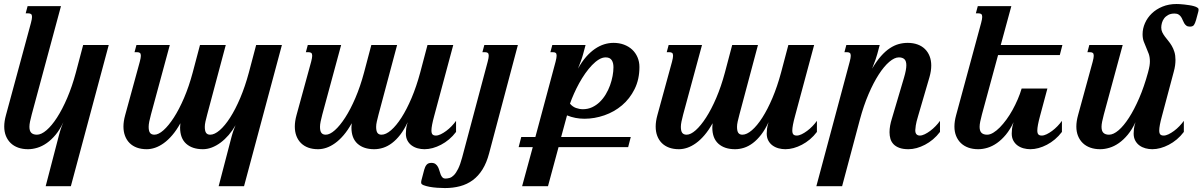

<svg xmlns="http://www.w3.org/2000/svg" viewBox="-20 -747 6106 975"><path d="M532.2 -518.6 339.8 198.7H211.9L281.2 -67.4Q283.2 -74.7 285.2 -81.1Q287.1 -87.4 289.3 -94.2Q291.5 -101.1 294.7 -108.9Q297.9 -116.7 301.8 -126.5Q284.2 -88.9 262.7 -63Q241.2 -37.1 217.5 -20.5Q193.8 -3.9 169.4 3.4Q145 10.7 122.6 10.7Q94.7 10.7 72.3 2.7Q49.8 -5.4 34.2 -20.5Q18.6 -35.6 10 -56.9Q1.5 -78.1 1.5 -104.5Q1.5 -130.9 10.3 -162.6L137.2 -630.9Q142.6 -651.4 142.6 -661.1Q142.6 -671.9 137.7 -675.5Q132.8 -679.2 124 -679.2H110.4L120.1 -715.8H289.6L141.1 -165.5Q135.7 -145.5 132.6 -130.1Q129.4 -114.7 129.4 -103Q129.4 -81.5 139.2 -72.3Q148.9 -63 167.5 -63Q189.5 -63 216.1 -85.7Q242.7 -108.4 269.5 -149.9Q296.4 -191.4 321.3 -249.5Q346.2 -307.6 365.2 -378.4L402.3 -518.6Z M672.9 -518.6H842.3L746.6 -165.5Q741.2 -145.5 738 -129.9Q734.9 -114.3 734.9 -103Q734.9 -81.5 741.9 -72.3Q749 -63 764.2 -63Q784.7 -63 810.3 -85.7Q835.9 -108.4 862.8 -149.9Q889.6 -191.4 914.6 -249.5Q939.5 -307.6 958.5 -378.4L995.6 -518.6H1126.5L1032.2 -165.5Q1026.9 -145.5 1023.4 -130.1Q1020 -114.7 1020 -103Q1020 -81.5 1026.6 -72.3Q1033.2 -63 1047.4 -63Q1069.3 -63 1095.7 -85.7Q1122.1 -108.4 1148.7 -149.9Q1175.3 -191.4 1200 -249.5Q1224.6 -307.6 1243.7 -378.4L1280.8 -518.6H1411.6L1219.2 198.7H1090.3L1155.8 -52.2Q1157.7 -59.6 1159.7 -65.9Q1161.6 -72.3 1163.8 -79.1Q1166 -85.9 1169.2 -93.8Q1172.4 -101.6 1176.3 -111.3Q1160.6 -84 1141.4 -61.5Q1122.1 -39.1 1100.3 -22.9Q1078.6 -6.8 1055.7 2Q1032.7 10.7 1010.3 10.7Q956.5 10.7 925.5 -17.1Q894.5 -44.9 894.5 -99.6Q894.5 -109.9 896 -121.1Q876.5 -85.9 855 -60.8Q833.5 -35.6 811.3 -19.8Q789.1 -3.9 767.3 3.4Q745.6 10.7 725.1 10.7Q697.3 10.7 675.3 2.7Q653.3 -5.4 638.2 -20.5Q623 -35.6 615 -56.9Q606.9 -78.1 606.9 -104.5Q606.9 -130.9 615.7 -162.6L689.9 -433.6Q695.3 -454.1 695.3 -463.9Q695.3 -474.6 690.4 -478.3Q685.5 -481.9 676.8 -481.9H663.1Z M1543 -518.6H1712.4L1616.7 -165.5Q1611.3 -145.5 1608.2 -129.9Q1605 -114.3 1605 -103Q1605 -81.5 1612.1 -72.3Q1619.1 -63 1634.3 -63Q1654.8 -63 1680.4 -85.7Q1706.1 -108.4 1732.9 -149.9Q1759.8 -191.4 1784.7 -249.5Q1809.6 -307.6 1828.6 -378.4L1865.7 -518.6H1996.6L1902.3 -165.5Q1897 -145.5 1893.6 -130.1Q1890.1 -114.7 1890.1 -103Q1890.1 -81.5 1896.7 -72.3Q1903.3 -63 1917.5 -63Q1939.5 -63 1965.8 -85.7Q1992.2 -108.4 2018.8 -149.9Q2045.4 -191.4 2070.1 -249.5Q2094.7 -307.6 2113.8 -378.4L2150.9 -518.6H2281.7L2184.6 -157.2Q2170.9 -106.9 2170.9 -84.5Q2170.9 -69.8 2176.5 -64.2Q2182.1 -58.6 2193.4 -58.6Q2204.6 -58.6 2218.3 -65.2Q2231.9 -71.8 2246.1 -82.3Q2260.3 -92.8 2273.2 -106.2Q2286.1 -119.6 2295.9 -133.3V-77.1Q2279.8 -55.7 2260.3 -39.3Q2240.7 -22.9 2219.7 -12Q2198.7 -1 2177.2 4.9Q2155.8 10.7 2135.7 10.7Q2118.2 10.7 2101.1 6.1Q2084 1.5 2070.6 -8.3Q2057.1 -18.1 2049.1 -33.2Q2041 -48.3 2041 -68.8Q2041 -79.1 2042.5 -92.5Q2043.9 -106 2050.3 -126.5Q2032.7 -88.9 2012.7 -63Q1992.7 -37.1 1970.7 -20.5Q1948.7 -3.9 1925.8 3.4Q1902.8 10.7 1880.4 10.7Q1826.7 10.7 1795.7 -17.1Q1764.6 -44.9 1764.6 -99.6Q1764.6 -109.9 1766.1 -121.1Q1746.6 -85.9 1725.1 -60.8Q1703.6 -35.6 1681.4 -19.8Q1659.2 -3.9 1637.5 3.4Q1615.7 10.7 1595.2 10.7Q1567.4 10.7 1545.4 2.7Q1523.4 -5.4 1508.3 -20.5Q1493.2 -35.6 1485.1 -56.9Q1477.1 -78.1 1477.1 -104.5Q1477.1 -130.9 1485.8 -162.6L1560.1 -433.6Q1565.4 -454.1 1565.4 -463.9Q1565.4 -474.6 1560.5 -478.3Q1555.7 -481.9 1546.9 -481.9H1533.2Z M2456.5 -433.6Q2461.9 -454.1 2461.9 -463.9Q2461.9 -474.6 2457 -478.3Q2452.1 -481.9 2443.4 -481.9H2429.7L2439.5 -518.6H2609.9L2463.9 31.2Q2451.2 79.6 2430.2 113.3Q2409.2 147 2380.6 168Q2352.1 189 2316.4 198.5Q2280.8 208 2239.3 208Q2221.7 208 2200.7 206.5Q2179.7 205.1 2161.4 201.7Q2143.1 198.2 2130.9 193.4Q2118.7 188.5 2118.7 181.2Q2118.7 178.7 2118.9 174.8Q2119.1 170.9 2120.1 168.5L2134.3 114.7Q2138.2 99.6 2146.2 89.8Q2154.3 80.1 2170.4 80.1Q2183.6 80.1 2191.4 85.9Q2199.2 91.8 2203.9 100.6Q2208.5 109.4 2211.4 119.9Q2214.4 130.4 2217.8 139.2Q2221.2 147.9 2226.8 153.8Q2232.4 159.7 2242.2 159.7Q2252.4 159.7 2263.4 156.5Q2274.4 153.3 2285.2 142.3Q2295.9 131.3 2306.4 110.4Q2316.9 89.4 2326.7 53.2Z M2874.5 -220.7Q2887.2 -205.1 2905 -198.7Q2922.9 -192.4 2939.5 -192.4Q2965.3 -192.4 2986.8 -202.4Q3008.3 -212.4 3025.6 -229.2Q3043 -246.1 3056.2 -268.1Q3069.3 -290 3077.9 -313.7Q3086.4 -337.4 3090.8 -361.1Q3095.2 -384.8 3095.2 -405.3Q3095.2 -415.5 3093.3 -424.6Q3091.3 -433.6 3086.9 -440.7Q3082.5 -447.8 3075 -451.7Q3067.4 -455.6 3055.7 -455.6Q3038.6 -455.6 3021 -444.8Q3003.4 -434.1 2986.1 -416Q2968.8 -397.9 2952.1 -374.3Q2935.5 -350.6 2921.1 -324.5Q2906.7 -298.3 2894.8 -271.5Q2882.8 -244.6 2874.5 -220.7ZM2784.7 -518.6H2953.6L2941.4 -473.1Q2937 -456.1 2929.9 -437Q2922.9 -418 2915 -398.4Q2934.6 -433.6 2956.3 -458.3Q2978 -482.9 3001.2 -498.8Q3024.4 -514.6 3048.1 -522Q3071.8 -529.3 3095.7 -529.3Q3124.5 -529.3 3148.7 -520.3Q3172.9 -511.2 3190.2 -495.1Q3207.5 -479 3217.3 -456.3Q3227.1 -433.6 3227.1 -406.7Q3227.1 -343.8 3202.6 -294.7Q3178.2 -245.6 3138.7 -212.2Q3099.1 -178.7 3049.1 -161.4Q2999 -144 2948.2 -144Q2900.9 -144 2859.4 -161.1L2829.6 -51.3H3183.1L3169.9 0H2816.4L2762.7 198.7H2631.3L2685.5 0H2613.8L2627 -51.3H2698.7L2801.3 -433.6Q2806.6 -454.1 2806.6 -464.4Q2806.6 -474.6 2802 -478.3Q2797.4 -481.9 2788.6 -481.9H2774.9Z M3375.5 -518.6H3544.9L3449.2 -165.5Q3443.8 -145.5 3440.7 -129.9Q3437.5 -114.3 3437.5 -103Q3437.5 -81.5 3444.6 -72.3Q3451.7 -63 3466.8 -63Q3487.3 -63 3512.9 -85.7Q3538.6 -108.4 3565.4 -149.9Q3592.3 -191.4 3617.2 -249.5Q3642.1 -307.6 3661.1 -378.4L3698.2 -518.6H3829.1L3734.9 -165.5Q3729.5 -145.5 3726.1 -130.1Q3722.7 -114.7 3722.7 -103Q3722.7 -81.5 3729.2 -72.3Q3735.8 -63 3750 -63Q3772 -63 3798.3 -85.7Q3824.7 -108.4 3851.3 -149.9Q3877.9 -191.4 3902.6 -249.5Q3927.2 -307.6 3946.3 -378.4L3983.4 -518.6H4114.3L4017.1 -157.2Q4003.4 -106.9 4003.4 -84.5Q4003.4 -69.8 4009 -64.2Q4014.6 -58.6 4025.9 -58.6Q4037.1 -58.6 4050.8 -65.2Q4064.5 -71.8 4078.6 -82.3Q4092.8 -92.8 4105.7 -106.2Q4118.7 -119.6 4128.4 -133.3V-77.1Q4112.3 -55.7 4092.8 -39.3Q4073.2 -22.9 4052.2 -12Q4031.2 -1 4009.8 4.9Q3988.3 10.7 3968.3 10.7Q3950.7 10.7 3933.6 6.1Q3916.5 1.5 3903.1 -8.3Q3889.6 -18.1 3881.6 -33.2Q3873.5 -48.3 3873.5 -68.8Q3873.5 -79.1 3875 -92.5Q3876.5 -106 3882.8 -126.5Q3865.2 -88.9 3845.2 -63Q3825.2 -37.1 3803.2 -20.5Q3781.2 -3.9 3758.3 3.4Q3735.4 10.7 3712.9 10.7Q3659.2 10.7 3628.2 -17.1Q3597.2 -44.9 3597.2 -99.6Q3597.2 -109.9 3598.6 -121.1Q3579.1 -85.9 3557.6 -60.8Q3536.1 -35.6 3513.9 -19.8Q3491.7 -3.9 3470 3.4Q3448.2 10.7 3427.7 10.7Q3399.9 10.7 3377.9 2.7Q3356 -5.4 3340.8 -20.5Q3325.7 -35.6 3317.6 -56.9Q3309.6 -78.1 3309.6 -104.5Q3309.6 -130.9 3318.4 -162.6L3392.6 -433.6Q3397.9 -454.1 3397.9 -463.9Q3397.9 -474.6 3393.1 -478.3Q3388.2 -481.9 3379.4 -481.9H3365.7Z M4642.1 -157.2Q4632.8 -126.5 4630.4 -109.6Q4627.9 -92.8 4627.9 -85.9Q4627.9 -71.3 4634.3 -64.9Q4640.6 -58.6 4650.9 -58.6Q4662.1 -58.6 4675.8 -65.2Q4689.5 -71.8 4703.6 -82.3Q4717.8 -92.8 4730.7 -106.2Q4743.7 -119.6 4753.4 -133.3V-77.1Q4737.3 -55.7 4717.8 -39.3Q4698.2 -22.9 4677.2 -12Q4656.2 -1 4634.8 4.9Q4613.3 10.7 4593.3 10.7Q4565.9 10.7 4547.4 3.9Q4528.8 -2.9 4517.6 -14.6Q4506.3 -26.4 4501.7 -42Q4497.1 -57.6 4497.1 -75.7Q4497.1 -91.8 4500.2 -109.1Q4503.4 -126.5 4508.8 -143.6L4570.8 -353Q4582.5 -392.6 4582.5 -415.5Q4582.5 -437 4572.8 -446.3Q4563 -455.6 4544.4 -455.6Q4522.5 -455.6 4495.8 -432.9Q4469.2 -410.2 4442.4 -368.7Q4415.5 -327.1 4390.6 -269Q4365.7 -210.9 4346.7 -140.1L4256.3 198.7H4125.5L4294.9 -433.6Q4300.3 -454.1 4300.3 -463.9Q4300.3 -474.6 4295.4 -478.3Q4290.5 -481.9 4281.7 -481.9H4268.1L4277.8 -518.6H4447.3L4435.1 -473.1Q4432.6 -463.4 4426 -444.1Q4419.4 -424.8 4408.7 -398.4Q4431.2 -436.5 4453.6 -461.9Q4476.1 -487.3 4498.8 -502.2Q4521.5 -517.1 4543.9 -523.2Q4566.4 -529.3 4589.4 -529.3Q4617.2 -529.3 4639.4 -521.2Q4661.6 -513.2 4677 -498Q4692.4 -482.9 4700.7 -461.7Q4709 -440.4 4709 -414.1Q4709 -387.2 4700.2 -356Z M4962.4 -630.9Q4967.8 -651.4 4967.8 -661.1Q4967.8 -671.9 4962.9 -675.5Q4958 -679.2 4949.2 -679.2H4935.5L4945.3 -715.8H5115.7L5062 -518.6H5375L5361.8 -467.3H5048.3L4966.3 -165.5Q4960.9 -145.5 4957.8 -129.9Q4954.6 -114.3 4954.6 -103Q4954.6 -81.5 4964.4 -72.3Q4974.1 -63 4992.7 -63Q5007.3 -63 5023.9 -73Q5040.5 -83 5057.4 -100.1Q5074.2 -117.2 5090.8 -139.9Q5107.4 -162.6 5121.8 -188.7Q5136.2 -214.8 5148.2 -242.7Q5160.2 -270.5 5168 -297.4H5298.8L5261.2 -157.2Q5247.6 -106.9 5247.6 -84.5Q5247.6 -69.8 5253.2 -64.2Q5258.8 -58.6 5270 -58.6Q5281.2 -58.6 5294.9 -65.2Q5308.6 -71.8 5322.8 -82.3Q5336.9 -92.8 5349.9 -106.2Q5362.8 -119.6 5372.6 -133.3V-77.1Q5356.4 -55.7 5336.9 -39.3Q5317.4 -22.9 5296.4 -12Q5275.4 -1 5253.9 4.9Q5232.4 10.7 5212.4 10.7Q5194.8 10.7 5177.7 6.1Q5160.6 1.5 5147.2 -8.3Q5133.8 -18.1 5125.7 -33.2Q5117.7 -48.3 5117.7 -68.8Q5117.7 -79.1 5119.1 -92.5Q5120.6 -106 5127 -126.5Q5109.4 -88.9 5087.9 -63Q5066.4 -37.1 5042.7 -20.5Q5019 -3.9 4994.6 3.4Q4970.2 10.7 4947.8 10.7Q4919.9 10.7 4897.5 2.7Q4875 -5.4 4859.4 -20.5Q4843.8 -35.6 4835.2 -56.9Q4826.7 -78.1 4826.7 -104.5Q4826.7 -130.9 4835.4 -162.6Z M5944.3 -678.2Q5925.3 -678.2 5912.4 -671.1Q5899.4 -664.1 5891.6 -653.6Q5883.8 -643.1 5880.4 -630.6Q5877 -618.2 5877 -607.4Q5877 -593.8 5882.3 -582.8Q5887.7 -571.8 5895.8 -561Q5903.8 -550.3 5913.1 -539.1Q5922.4 -527.8 5930.4 -514.2Q5938.5 -500.5 5943.8 -483.2Q5949.2 -465.8 5949.2 -442.9Q5949.2 -430.2 5947.3 -415Q5945.3 -399.9 5940.4 -382.3L5880.4 -157.2Q5866.7 -106.9 5866.7 -84.5Q5866.7 -69.8 5872.3 -64.2Q5877.9 -58.6 5889.2 -58.6Q5900.4 -58.6 5914.1 -65.2Q5927.7 -71.8 5941.9 -82.3Q5956.1 -92.8 5969 -106.2Q5981.9 -119.6 5991.7 -133.3V-77.1Q5975.6 -55.7 5956.1 -39.3Q5936.5 -22.9 5915.5 -12Q5894.5 -1 5873 4.9Q5851.6 10.7 5831.5 10.7Q5814 10.7 5796.9 6.1Q5779.8 1.5 5766.4 -8.3Q5752.9 -18.1 5744.9 -33.2Q5736.8 -48.3 5736.8 -68.8Q5736.8 -79.1 5738.3 -92.5Q5739.7 -106 5746.1 -126.5Q5728.5 -88.9 5707 -63Q5685.5 -37.1 5661.9 -20.5Q5638.2 -3.9 5613.8 3.4Q5589.4 10.7 5566.9 10.7Q5539.1 10.7 5516.6 2.7Q5494.1 -5.4 5478.5 -20.5Q5462.9 -35.6 5454.3 -56.9Q5445.8 -78.1 5445.8 -104.5Q5445.8 -130.9 5454.6 -162.6L5528.8 -433.6Q5534.2 -454.1 5534.2 -463.9Q5534.2 -474.6 5529.3 -478.3Q5524.4 -481.9 5515.6 -481.9H5502L5511.7 -518.6H5681.2L5585.4 -165.5Q5580.1 -145.5 5576.9 -129.9Q5573.7 -114.3 5573.7 -103Q5573.7 -81.5 5583.5 -72.3Q5593.3 -63 5611.8 -63Q5633.8 -63 5660.2 -85.4Q5686.5 -107.9 5713.1 -149.2Q5739.7 -190.4 5764.9 -248.5Q5790 -306.6 5809.6 -378.4Q5815.4 -399.9 5817.4 -412.6Q5819.3 -425.3 5819.3 -435.1Q5819.3 -457 5813.5 -473.4Q5807.6 -489.7 5800.8 -504.9Q5793.9 -520 5788.1 -536.1Q5782.2 -552.2 5782.2 -573.2Q5782.2 -602.1 5794.4 -629.6Q5806.6 -657.2 5828.9 -678.7Q5851.1 -700.2 5883.1 -713.4Q5915 -726.6 5954.6 -726.6Q5960.4 -726.6 5970.9 -726.1Q5981.4 -725.6 5993.9 -724.1Q6006.3 -722.7 6019.3 -720.7Q6032.2 -718.8 6042.7 -715.8Q6053.2 -712.9 6059.8 -708.7Q6066.4 -704.6 6066.4 -699.7Q6066.4 -697.3 6066.2 -693.4Q6065.9 -689.5 6064.9 -687L6053.7 -645.5Q6048.8 -628.4 6043 -620.1Q6037.1 -611.8 6022.5 -611.8Q6011.2 -611.8 6004.6 -616.7Q5998 -621.6 5993.7 -628.9Q5989.3 -636.2 5985.8 -645Q5982.4 -653.8 5977.5 -661.1Q5972.7 -668.5 5964.8 -673.3Q5957 -678.2 5944.3 -678.2Z"/></svg>

Font: Arian AMU Serif
Style: Bold Italic
Weight: 700
Italic angle: -15°
Designer: Ruben Hakobyan (Tarumian)
Foundry: Ruben Hakobyan (Tarumian)
Version: Version 1.002